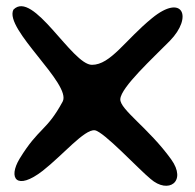

<svg xmlns="http://www.w3.org/2000/svg" viewBox="-20 -661 626 616"><path d="M275 -453C211 -453 86 -695 23 -630C-8 -568 211 -391 181 -335C129 -239 105 -253 43 -152C5 -89 33 -48 117 -113C181 -163 251 -247 284 -243C312 -240 426 -117 463 -87C520 -37 581 -78 529 -150C457 -250 364 -310 366 -343C368 -381 471 -475 525 -530C600 -607 566 -683 468 -603C382 -533 335 -453 275 -453Z"/></svg>

Font: Carybe
Style: Regular
Weight: 400
Designer: Genilson Lima Santos
Foundry: Genilson Lima Santos
Version: Version 1.010;PS 001.010;hotconv 1.0.70;makeotf.lib2.5.58329